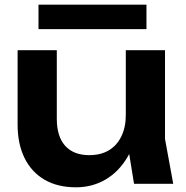

<svg xmlns="http://www.w3.org/2000/svg" viewBox="-20 -783 794 818"><path d="M304 15Q225 15 169.5 -17.5Q114 -50 84.5 -110Q55 -170 55 -252V-569H222V-277Q222 -201 258 -161.5Q294 -122 360 -122Q409 -122 443.5 -142.5Q478 -163 497 -202Q516 -241 516 -293L570 -264Q560 -176 523 -113.5Q486 -51 429.5 -18Q373 15 304 15ZM551 0 516 -216V-569H683V-191L718 0ZM144 -659V-763H604V-659Z"/></svg>

Font: Unbounded Medium
Style: Regular
Weight: 500
Designer: Luke Prowse, Jean-Baptiste Morizot, Fátima Lázaro, Florian Runge
Foundry: NaN
Version: Version 1.700